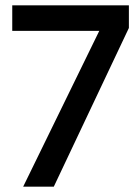

<svg xmlns="http://www.w3.org/2000/svg" viewBox="-20 -701 517 721"><path d="M67 0 385 -651 441 -585H26V-681H464V-596L182 0Z"/></svg>

Font: Gabarito
Style: Regular
Weight: 400
Designer: Leandro Assis / Alvaro Franca / Felipe Casaprima
Foundry: Naipe Foundry
Version: Version 1.000